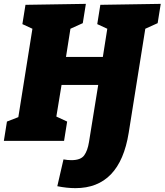

<svg xmlns="http://www.w3.org/2000/svg" viewBox="-32 -730 853 995"><path d="M801 -710 785 -610 721 -581 635 -42Q589 245 359 245Q314 245 265 235L297 96Q318 100 338 100Q386 100 404 75.5Q422 51 429 7L477 -290H287L260 -126L316 -100L300 0H-12L4 -100L63 -123L136 -581L84 -605L100 -705L413 -710L397 -610L333 -581L310 -435H501L524 -581L472 -605L488 -705Z"/></svg>

Font: Bitter Pro Black
Style: Italic
Weight: 900
Italic angle: -9°
Designer: Sol Matas, and Bitter project Authors
Foundry: Sol Matas
Version: Version 1.010